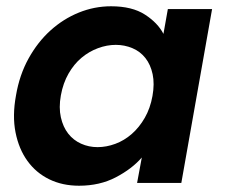

<svg xmlns="http://www.w3.org/2000/svg" viewBox="-20 -583 718 612"><path d="M31 -279Q42 -344 71 -396.5Q100 -449 141 -486Q182 -523 231.5 -543Q281 -563 334 -563Q401 -563 442 -536.5Q483 -510 501 -475L515 -554H656L558 0H417L432 -81Q401 -45 349.5 -18Q298 9 232 9Q179 9 137 -11.5Q95 -32 67.5 -70Q40 -108 29.5 -161Q19 -214 31 -279ZM466 -277Q473 -316 466.5 -346.5Q460 -377 443.5 -398Q427 -419 402 -429.5Q377 -440 349 -440Q321 -440 292.5 -429.5Q264 -419 240 -399Q216 -379 198.5 -348.5Q181 -318 174 -279Q167 -240 174 -209Q181 -178 197.5 -157Q214 -136 238.5 -125Q263 -114 291 -114Q319 -114 347.5 -124.5Q376 -135 400 -156Q424 -177 441.5 -207.5Q459 -238 466 -277Z"/></svg>

Font: SVN-Poppins SemiBold
Style: Italic
Weight: 600
Italic angle: -10°
Designer: Ninad Kale (Devanagari), Jonny Pinhorn (Latin)
Foundry: Indian Type Foundry
Version: Version 3.002 2017; ttfautohint (v1.8.3)